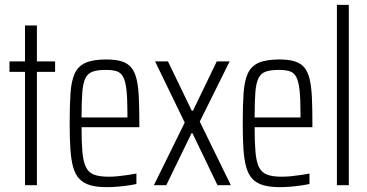

<svg xmlns="http://www.w3.org/2000/svg" viewBox="-20 -763 1514 791"><path d="M83 0V-467H19V-510H83V-658H132V-510H207V-467H132V0Z M420 8Q379 8 351.5 0Q324 -8 307 -26Q290 -44 281.5 -74Q273 -104 270 -148.5Q267 -193 267 -254Q267 -329 270.5 -379.5Q274 -430 288 -460.5Q302 -491 333 -504.5Q364 -518 418 -518Q457 -518 482 -510Q507 -502 521.5 -484Q536 -466 543 -435.5Q550 -405 552 -360.5Q554 -316 554 -256V-239H316Q316 -177 319.5 -137Q323 -97 334 -74.5Q345 -52 367.5 -43.5Q390 -35 428 -35Q446 -35 466 -37Q486 -39 506 -42Q526 -45 542 -48V-5Q529 -2 508.5 1Q488 4 465 6Q442 8 420 8ZM505 -259V-296Q505 -357 501 -392.5Q497 -428 487.5 -446Q478 -464 460.5 -469.5Q443 -475 416 -475Q382 -475 362 -468Q342 -461 332 -441Q322 -421 319 -382.5Q316 -344 316 -279H525Z M614 0 741 -258 619 -510H672L770 -307H775L873 -510H926L803 -262L931 0H876L773 -214H769L665 0Z M1133 8Q1092 8 1064.5 0Q1037 -8 1020 -26Q1003 -44 994.5 -74Q986 -104 983 -148.5Q980 -193 980 -254Q980 -329 983.5 -379.5Q987 -430 1001 -460.5Q1015 -491 1046 -504.5Q1077 -518 1131 -518Q1170 -518 1195 -510Q1220 -502 1234.5 -484Q1249 -466 1256 -435.5Q1263 -405 1265 -360.5Q1267 -316 1267 -256V-239H1029Q1029 -177 1032.5 -137Q1036 -97 1047 -74.5Q1058 -52 1080.5 -43.5Q1103 -35 1141 -35Q1159 -35 1179 -37Q1199 -39 1219 -42Q1239 -45 1255 -48V-5Q1242 -2 1221.5 1Q1201 4 1178 6Q1155 8 1133 8ZM1218 -259V-296Q1218 -357 1214 -392.5Q1210 -428 1200.5 -446Q1191 -464 1173.5 -469.5Q1156 -475 1129 -475Q1095 -475 1075 -468Q1055 -461 1045 -441Q1035 -421 1032 -382.5Q1029 -344 1029 -279H1238Z M1368 0V-743H1417V0Z"/></svg>

Font: Saira ExtraCondensed Light
Style: Regular
Weight: 300
Width: 2
Designer: Hector Gatti with collaboration of the Omnibus-Type team
Foundry: Omnibus-Type
Version: Version 1.101